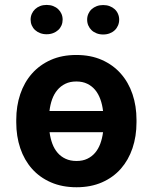

<svg xmlns="http://www.w3.org/2000/svg" viewBox="-20 -766 640 796"><path d="M47.4 -269Q47.4 -326.7 64 -375.7Q80.6 -424.8 112.5 -460.9Q144.5 -497.1 190.7 -517.6Q236.8 -538.1 296.4 -538.1Q356 -538.1 402.3 -517.6Q448.7 -497.1 480.7 -460.9Q512.7 -424.8 529.3 -375.7Q545.9 -326.7 545.9 -269V-258.8Q545.9 -200.7 529.3 -151.6Q512.7 -102.5 481 -66.4Q449.2 -30.3 402.8 -10Q356.4 10.3 297.4 10.3Q237.8 10.3 191.2 -10Q144.5 -30.3 112.5 -66.4Q80.6 -102.5 64 -151.6Q47.4 -200.7 47.4 -258.8ZM296.4 -428.2Q270.5 -428.2 251 -418.7Q231.4 -409.2 217.8 -392.8Q204.1 -376.5 196 -354Q188 -331.5 185.1 -305.7H407.2Q404.3 -331.5 396.2 -354Q388.2 -376.5 374.8 -392.8Q361.3 -409.2 341.8 -418.7Q322.3 -428.2 296.4 -428.2ZM297.4 -98.6Q322.8 -98.6 341.8 -107.7Q360.8 -116.7 374.3 -132.6Q387.7 -148.4 395.8 -170.2Q403.8 -191.9 407.2 -217.8H185.5Q189 -191.9 197 -170.2Q205.1 -148.4 218.8 -132.6Q232.4 -116.7 252 -107.7Q271.5 -98.6 297.4 -98.6ZM106.9 -684.6Q106.9 -697.3 111.8 -708.5Q116.7 -719.7 125.5 -728Q134.3 -736.3 146.5 -741Q158.7 -745.6 173.3 -745.6Q188 -745.6 200.2 -741Q212.4 -736.3 221.2 -728Q230 -719.7 234.9 -708.5Q239.7 -697.3 239.7 -684.6Q239.7 -671.9 234.9 -660.6Q230 -649.4 221.2 -641.4Q212.4 -633.3 200.2 -628.7Q188 -624 173.3 -624Q158.7 -624 146.5 -628.7Q134.3 -633.3 125.5 -641.4Q116.7 -649.4 111.8 -660.6Q106.9 -671.9 106.9 -684.6ZM341.3 -684.6Q341.3 -697.3 346.2 -708.5Q351.1 -719.7 359.9 -727.8Q368.7 -735.8 380.9 -740.5Q393.1 -745.1 407.7 -745.1Q422.4 -745.1 434.6 -740.5Q446.8 -735.8 455.6 -727.8Q464.4 -719.7 469.2 -708.5Q474.1 -697.3 474.1 -684.6Q474.1 -671.4 469.2 -660.2Q464.4 -648.9 455.6 -640.6Q446.8 -632.3 434.6 -627.7Q422.4 -623 407.7 -623Q393.1 -623 380.9 -627.7Q368.7 -632.3 359.9 -640.6Q351.1 -648.9 346.2 -660.2Q341.3 -671.4 341.3 -684.6Z"/></svg>

Font: Roboto Mono
Style: Bold
Weight: 700
Designer: Google
Version: Version 2.000985; 2015; ttfautohint (v1.3)